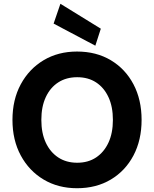

<svg xmlns="http://www.w3.org/2000/svg" viewBox="-20 -985 817 1017"><path d="M388 12Q288 12 211 -34Q134 -80 90 -161.5Q46 -243 46 -350Q46 -457 90 -538.5Q134 -620 211 -666Q288 -712 388 -712Q490 -712 567 -666Q644 -620 687 -538.5Q730 -457 730 -350Q730 -243 687 -161.5Q644 -80 567 -34Q490 12 388 12ZM389 -123Q447 -123 489 -151Q531 -179 554.5 -229.5Q578 -280 578 -350Q578 -420 554.5 -470.5Q531 -521 489 -548.5Q447 -576 389 -576Q331 -576 288.5 -548.5Q246 -521 222.5 -470.5Q199 -420 199 -350Q199 -280 222.5 -229.5Q246 -179 288.5 -151Q331 -123 389 -123ZM485 -743 264 -860 300 -965 514 -833Z"/></svg>

Font: DM Sans 12pt Black
Style: Regular
Weight: 900
Version: Version 4.004;gftools[0.9.30]